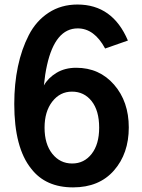

<svg xmlns="http://www.w3.org/2000/svg" viewBox="-20 -810 626 848"><path d="M176.8 -246.1Q176.8 -173.8 210.9 -130.9Q245.1 -87.9 298.8 -87.9Q351.6 -87.9 384.8 -130.4Q418 -172.9 418 -246.1Q418 -321.3 384.8 -363.3Q351.6 -405.3 297.9 -405.3Q245.1 -405.3 210.9 -361.3Q176.8 -317.4 176.8 -246.1ZM43 -350.6Q43 -439.5 59.1 -516.1Q75.2 -592.8 107.4 -655.3Q139.6 -717.8 194.8 -753.9Q250 -790 322.3 -790Q477.5 -790 544.9 -630.9L444.3 -595.7Q396.5 -684.6 323.2 -684.6Q223.6 -684.6 187.5 -521.5Q178.7 -482.4 173.8 -432.6Q192.4 -465.8 229.5 -488.3Q266.6 -510.7 316.4 -510.7Q418.9 -510.7 483.9 -436Q548.8 -361.3 548.8 -247.1Q548.8 -131.8 483.4 -57.1Q418 17.6 302.7 17.6Q181.6 17.6 118.2 -64.5Q43 -157.2 43 -350.6Z"/></svg>

Font: Gothic A1
Style: Bold
Weight: 700
Version: Version 2.50